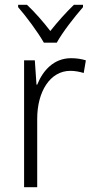

<svg xmlns="http://www.w3.org/2000/svg" viewBox="-20 -785 393 805"><path d="M164 -606H218C242 -650 293 -715 328 -755V-765H290C255 -731 222 -694 191 -655C162 -693 125 -735 93 -765H56V-755C90 -716 139 -650 164 -606ZM278 -541C206 -541 160 -490 136 -430H133L126 -532H81V0H136V-287C136 -401 190 -488 275 -488C295 -488 314 -484 331 -479L340 -532C321 -538 300 -541 278 -541Z"/></svg>

Font: Noto Sans Gujarati SemiCondensed Light
Style: Regular
Weight: 300
Width: 4
Designer: Jelle Bosma - Monotype Design Team, Universal Thirst
Foundry: Monotype Imaging Inc.
Version: Version 2.106